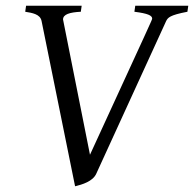

<svg xmlns="http://www.w3.org/2000/svg" viewBox="-20 -635 677 670"><path d="M634 -594 637 -615H452L449 -594C496 -588 511 -581 511 -570C511 -566 508 -561 294 -95L200 -567C200 -585 223 -592 262 -594L265 -615H71L68 -594C92 -590 120 -586 125 -562L242 15C267 9 304 -2 316 -29L560 -562C566 -573 571 -582 634 -594Z"/></svg>

Font: Temporarium
Style: Italic
Weight: 400
Italic angle: -7°
Version: Version 1.1